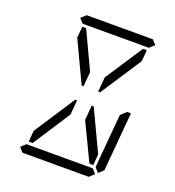

<svg xmlns="http://www.w3.org/2000/svg" viewBox="-172 -1135 1160 1270"><g transform="rotate(20 408.0 -500.0)"><path d="M343 -346 172 -83H145L151 -161L339 -449H352ZM211 -839 218 -918H245L369 -654L360 -551H347ZM185 -969 219 -1000H685L713 -969L679 -938H658H477H415H234H213ZM645 -918H672L665 -839L477 -551H463L472 -654ZM631 -31 597 0H131L103 -31L137 -62H158H339H401H582H603ZM605 -161 599 -83H572L446 -346L455 -449H469ZM680 -76 646 -45 618 -76 619 -83 622 -125 651 -455 689 -490H716Z"/></g></svg>

Font: DSEG14 Classic
Style: Light Italic
Weight: 300
Designer: Keshikan(Twitter:@keshinomi_88pro)
Version: Version 0.46